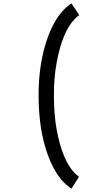

<svg xmlns="http://www.w3.org/2000/svg" viewBox="-20 -929 602 1120"><path d="M397 -908.7Q397 -908.7 442.4 -840.8Q428.7 -832 415.5 -817.9Q378.9 -779.8 352.5 -715.3Q326.2 -650.9 310.1 -562Q294.4 -476.1 294.4 -372.6Q294.4 -264.2 310.1 -175.3Q326.2 -86.4 352.5 -22Q378.9 42.5 415.5 80.6Q428.2 93.3 440.9 102.1L397 170.9Q365.2 152.3 335.9 116.7Q275.4 42.5 240.2 -84.5Q205.1 -211.4 205.1 -375Q205.1 -525.9 240.2 -652.8Q275.4 -779.8 335.9 -854Q365.2 -890.1 397 -908.7Z"/></svg>

Font: NovaMono
Style: Regular
Weight: 400
Monospace: yes
Version: Version 1.2